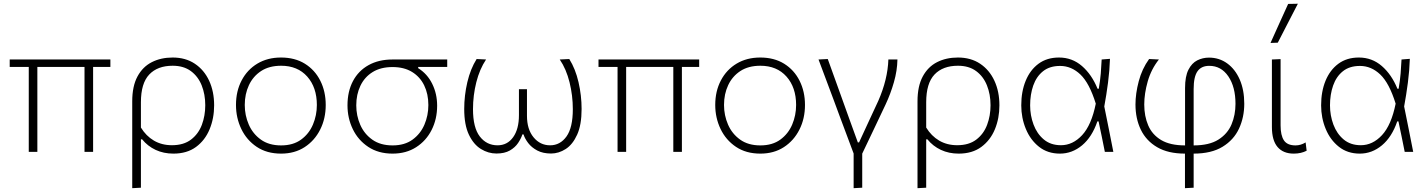

<svg xmlns="http://www.w3.org/2000/svg" viewBox="-20 -813 7648 1028"><path d="M134 0V-454.5H32V-494.5H571V-454.5H478.5V0H432.5V-454.5H180V0Z M688 194.5V-270.5Q688 -351.5 716 -403.5Q744 -455.5 792.8 -480.2Q841.5 -505 904.5 -505Q973.5 -505 1023.2 -471.8Q1073 -438.5 1099.8 -380.8Q1126.5 -323 1126.5 -249Q1126.5 -179.5 1102.2 -120.8Q1078 -62 1029.5 -26.2Q981 9.5 908.5 9.5Q856 9.5 813.2 -10.5Q770.5 -30.5 741 -67H734.5V192ZM900.5 -35.5Q963.5 -35.5 1003 -65.8Q1042.5 -96 1060.8 -144.8Q1079 -193.5 1079 -249.5Q1079 -308 1059.8 -356Q1040.5 -404 1001.8 -432.5Q963 -461 904.5 -461Q823.5 -461 779 -414Q734.5 -367 734.5 -265.5V-130Q762 -85 804 -60.2Q846 -35.5 900.5 -35.5Z M1485 9.5Q1408.5 9.5 1354.5 -26.8Q1300.5 -63 1272 -122.5Q1243.5 -182 1243.5 -251Q1243.5 -325 1273.8 -382.5Q1304 -440 1358.2 -472.5Q1412.5 -505 1484.5 -505Q1559 -505 1612.5 -471.8Q1666 -438.5 1695 -380.8Q1724 -323 1724 -251Q1724 -178 1694.2 -119Q1664.5 -60 1611 -25.2Q1557.5 9.5 1485 9.5ZM1485 -34.5Q1549.5 -34.5 1592 -65.5Q1634.5 -96.5 1655.5 -146Q1676.5 -195.5 1676.5 -251Q1676.5 -345 1625 -403Q1573.5 -461 1485 -461Q1421.5 -461 1378.2 -432.8Q1335 -404.5 1312.8 -357Q1290.5 -309.5 1290.5 -251Q1290.5 -195.5 1312 -146Q1333.5 -96.5 1376.8 -65.5Q1420 -34.5 1485 -34.5Z M2082 9.5Q2006 9.5 1951.8 -26.5Q1897.5 -62.5 1869 -121.5Q1840.5 -180.5 1840.5 -249Q1840.5 -323.5 1869.8 -378.8Q1899 -434 1953.2 -464.2Q2007.5 -494.5 2081.5 -494.5H2374.5V-454.5H2219V-448Q2268 -417.5 2294.2 -364.2Q2320.5 -311 2320.5 -247Q2320.5 -175.5 2291 -117.2Q2261.5 -59 2208 -24.8Q2154.5 9.5 2082 9.5ZM2082 -34.5Q2146.5 -34.5 2189 -65.5Q2231.5 -96.5 2252.5 -145.8Q2273.5 -195 2273.5 -250.5Q2273.5 -310 2251.2 -355.8Q2229 -401.5 2186.2 -427.8Q2143.5 -454 2082 -454Q2018.5 -454 1975.2 -427.2Q1932 -400.5 1909.8 -354Q1887.5 -307.5 1887.5 -249Q1887.5 -193.5 1909 -144.5Q1930.5 -95.5 1973.8 -65Q2017 -34.5 2082 -34.5Z M2638 9Q2594.5 9 2555 -15.2Q2515.5 -39.5 2490.5 -92Q2465.5 -144.5 2465.5 -229.5Q2465.5 -301.5 2482.2 -373Q2499 -444.5 2532 -497L2582.5 -494.5Q2548 -443 2530.2 -372.5Q2512.5 -302 2512.5 -228.5Q2512.5 -129.5 2549 -82.2Q2585.5 -35 2644 -35Q2696.5 -35 2727.5 -78.5Q2758.5 -122 2758.5 -196.5V-335.5H2801.5V-193Q2801.5 -120.5 2836.8 -77.8Q2872 -35 2925.5 -35Q2979 -35 3013 -82.2Q3047 -129.5 3047 -228.5Q3047 -301.5 3029.5 -372.2Q3012 -443 2977 -494.5L3028 -497Q3061 -444.5 3077.5 -373Q3094 -301.5 3094 -229.5Q3094 -144.5 3070.2 -92Q3046.5 -39.5 3009 -15.2Q2971.5 9 2930.5 9Q2887 9 2856.5 -7.2Q2826 -23.5 2808 -47.2Q2790 -71 2783 -93.5H2777Q2770 -71.5 2754 -47.5Q2738 -23.5 2709.8 -7.2Q2681.5 9 2638 9Z M3286.5 0V-454.5H3184.5V-494.5H3723.5V-454.5H3631V0H3585V-454.5H3332.5V0Z M4051 9.5Q3974.5 9.5 3920.5 -26.8Q3866.5 -63 3838 -122.5Q3809.5 -182 3809.5 -251Q3809.5 -325 3839.8 -382.5Q3870 -440 3924.2 -472.5Q3978.5 -505 4050.5 -505Q4125 -505 4178.5 -471.8Q4232 -438.5 4261 -380.8Q4290 -323 4290 -251Q4290 -178 4260.2 -119Q4230.5 -60 4177 -25.2Q4123.5 9.5 4051 9.5ZM4051 -34.5Q4115.5 -34.5 4158 -65.5Q4200.5 -96.5 4221.5 -146Q4242.5 -195.5 4242.5 -251Q4242.5 -345 4191 -403Q4139.5 -461 4051 -461Q3987.5 -461 3944.2 -432.8Q3901 -404.5 3878.8 -357Q3856.5 -309.5 3856.5 -251Q3856.5 -195.5 3878 -146Q3899.5 -96.5 3942.8 -65.5Q3986 -34.5 4051 -34.5Z M4550.5 194.5V9Q4532 -40 4513.5 -90Q4495 -140 4477 -187.5L4444.5 -275.5Q4424 -329 4403.5 -385Q4382.5 -441 4362.5 -494.5L4412 -497Q4437.5 -426 4468 -341.5Q4498.5 -257 4525.5 -181.5L4573 -50.5H4579.5Q4605.5 -107 4631 -162Q4656.5 -216.5 4682.5 -273Q4733 -388 4736.5 -494.5H4785Q4784 -435 4766.2 -373Q4748.5 -311 4722 -254.5Q4691 -189 4659.8 -123.2Q4628.5 -57.5 4596.5 9.5V192Z M4892.5 194.5V-270.5Q4892.5 -351.5 4920.5 -403.5Q4948.5 -455.5 4997.2 -480.2Q5046 -505 5109 -505Q5178 -505 5227.8 -471.8Q5277.5 -438.5 5304.2 -380.8Q5331 -323 5331 -249Q5331 -179.5 5306.8 -120.8Q5282.5 -62 5234 -26.2Q5185.5 9.5 5113 9.5Q5060.5 9.5 5017.8 -10.5Q4975 -30.5 4945.5 -67H4939V192ZM5105 -35.5Q5168 -35.5 5207.5 -65.8Q5247 -96 5265.2 -144.8Q5283.5 -193.5 5283.5 -249.5Q5283.5 -308 5264.2 -356Q5245 -404 5206.2 -432.5Q5167.5 -461 5109 -461Q5028 -461 4983.5 -414Q4939 -367 4939 -265.5V-130Q4966.5 -85 5008.5 -60.2Q5050.5 -35.5 5105 -35.5Z M5655 9.5Q5589.5 9.5 5543.2 -27Q5497 -63.5 5472.5 -122.8Q5448 -182 5448 -249Q5448 -323 5471.8 -380.8Q5495.5 -438.5 5540.5 -471.8Q5585.5 -505 5650 -505Q5720.5 -505 5773 -459.5Q5825.5 -414 5856.5 -338H5863Q5870.5 -381 5873.8 -420.2Q5877 -459.5 5878.5 -494.5L5923 -498Q5921 -435.5 5912.5 -370.2Q5904 -305 5892.5 -243Q5905 -182 5917 -121.5Q5929 -61 5941 0H5895.5Q5887 -41 5879 -82Q5870.5 -122.5 5862 -163H5855.5Q5827 -79.5 5773.8 -35Q5720.5 9.5 5655 9.5ZM5660.5 -35.5Q5724 -35.5 5774 -89.5Q5824 -143.5 5847 -258Q5813 -368 5764.8 -414Q5716.5 -460 5656 -460Q5600 -460 5564.5 -431.5Q5529 -403 5512.2 -355Q5495.5 -307 5495.5 -249Q5495.5 -195 5513.8 -146Q5532 -97 5568.8 -66.2Q5605.5 -35.5 5660.5 -35.5Z M6324.5 194.5V9.5Q6234.5 9.5 6175.8 -24.8Q6117 -59 6088.2 -118.5Q6059.5 -178 6059.5 -253.5Q6059.5 -311.5 6077 -378Q6094.5 -444.5 6132.5 -497L6185 -494.5Q6144 -443 6125.2 -377.5Q6106.5 -312 6106.5 -253.5Q6106.5 -191 6127.8 -141.5Q6149 -92 6197 -63.2Q6245 -34.5 6325 -34.5V-341.5Q6325 -404 6343 -439.5Q6361 -475 6390.2 -489.8Q6419.5 -504.5 6453 -504.5Q6508 -504.5 6550.8 -473.5Q6593.5 -442.5 6617.8 -387Q6642 -331.5 6642 -257.5Q6642 -185 6613.8 -124.2Q6585.5 -63.5 6525.5 -27Q6465.5 9.5 6371 9.5V192ZM6371 -336V-34.5Q6454.5 -34.5 6503.5 -65.5Q6552.5 -96.5 6573.8 -147Q6595 -197.5 6595 -257Q6595 -347.5 6556.8 -404Q6518.5 -460.5 6454.5 -460.5Q6412 -460.5 6391.5 -431.2Q6371 -402 6371 -336Z M6907 9.5Q6850.5 9.5 6820.2 -26Q6790 -61.5 6790 -133V-494.5L6836.5 -496.5V-142Q6836.5 -88 6854.5 -61.2Q6872.5 -34.5 6916.5 -34.5Q6944.5 -34.5 6970.5 -50.5L6976 -6Q6946 9.5 6907 9.5ZM6782.5 -583Q6806.5 -636 6830 -688.5Q6853.5 -740.5 6877 -792L6929 -793Q6901.5 -740.5 6875 -688.5Q6848.5 -636.5 6821.5 -584.5Z M7260.5 9.5Q7195 9.5 7148.8 -27Q7102.5 -63.5 7078 -122.8Q7053.5 -182 7053.5 -249Q7053.5 -323 7077.2 -380.8Q7101 -438.5 7146 -471.8Q7191 -505 7255.5 -505Q7326 -505 7378.5 -459.5Q7431 -414 7462 -338H7468.5Q7476 -381 7479.2 -420.2Q7482.5 -459.5 7484 -494.5L7528.5 -498Q7526.5 -435.5 7518 -370.2Q7509.5 -305 7498 -243Q7510.5 -182 7522.5 -121.5Q7534.5 -61 7546.5 0H7501Q7492.5 -41 7484.5 -82Q7476 -122.5 7467.5 -163H7461Q7432.5 -79.5 7379.2 -35Q7326 9.5 7260.5 9.5ZM7266 -35.5Q7329.5 -35.5 7379.5 -89.5Q7429.5 -143.5 7452.5 -258Q7418.5 -368 7370.2 -414Q7322 -460 7261.5 -460Q7205.5 -460 7170 -431.5Q7134.5 -403 7117.8 -355Q7101 -307 7101 -249Q7101 -195 7119.2 -146Q7137.5 -97 7174.2 -66.2Q7211 -35.5 7266 -35.5Z"/></svg>

Font: Heraclito ExtraLight
Style: Regular
Weight: 200
Designer: Kostas Bartsokas (font) & Cristiano Sobral (main changes)
Foundry: Kostas Bartsokas (font) & Cristiano Sobral (main changes)
Version: Version 1.00;July 8, 2020;FontCreator 13.0.0.2655 64-bit